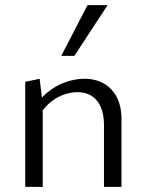

<svg xmlns="http://www.w3.org/2000/svg" viewBox="-20 -726 570 746"><path d="M384 0V-240Q384 -301 357 -334.5Q330 -368 280 -368Q254 -368 225.5 -357.5Q197 -347 171.5 -325Q146 -303 128 -268L105 -291Q128 -336 161.5 -364.5Q195 -393 233.5 -406.5Q272 -420 307 -420Q351 -420 383.5 -401.5Q416 -383 434 -348Q452 -313 452 -263V0ZM78 0V-408L134 -420L146 -321V0ZM218 -509 320 -706H398L269 -509Z"/></svg>

Font: Ysabeau Office
Style: Regular
Weight: 400
Designer: Christian Thalmann (Catharsis Fonts)
Version: Version 2.001;gftools[0.9.30]; featfreeze: tnum,lnum,ss02